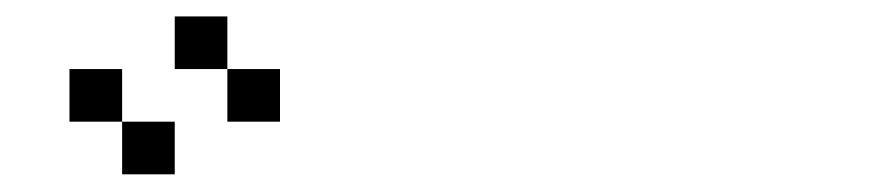

<svg xmlns="http://www.w3.org/2000/svg" viewBox="-20 -832 1040 228"><path d="M187.5 -625V-687.5H125V-625ZM312.5 -687.5V-750H250V-687.5ZM125 -687.5V-750H62.5V-687.5ZM250 -750V-812.5H187.5V-750Z"/></svg>

Font: Unifont
Style: Regular
Weight: 500
Version: Version 13.0.05